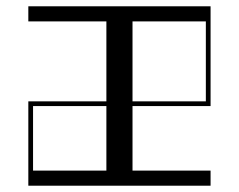

<svg xmlns="http://www.w3.org/2000/svg" viewBox="-20 -590 759 610"><path d="M70 -268H318V-522H70V-570H649V-253H401V-48H649V0H70ZM318 -48V-253H85V-48ZM634 -268V-522H401V-268Z"/></svg>

Font: Facade Sud
Style: Regular
Weight: 100
Designer: Éléonore Fines
Foundry: Velvetyne Type Foundry
Version: Version 1.001;Glyphs 3.2 (3202)